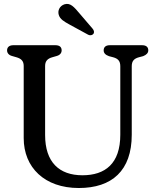

<svg xmlns="http://www.w3.org/2000/svg" viewBox="-20 -927 794 964"><path d="M378.5 -860.5C352.5 -891 333.5 -914.5 304 -905.5C279.5 -897.5 268.5 -874 275 -852.5C281.5 -830.5 300.5 -819.5 329.5 -803.5L423 -752.5C431.5 -748 443 -749.5 448.5 -756.5C455 -764.5 452 -775 444.5 -783.5ZM375.5 17C542 17 641.5 -70 641.5 -250.5V-594.5C641.5 -621 653.5 -633 677.5 -639.5L698.5 -645C715.5 -651.5 724.5 -661.5 724.5 -674C724.5 -690.5 714.5 -700 693 -700H531.5C511 -700 500.5 -690.5 500.5 -674C500.5 -661.5 508.5 -651.5 527 -645L548 -639.5C572 -633 584 -621 584 -594.5V-250.5C584 -105.5 508 -47 394 -47C277.5 -47 206.5 -112.5 206.5 -249V-596C206.5 -622 221 -633.5 242.5 -639.5L265 -646C281.5 -650.5 289.5 -661.5 289.5 -674C289.5 -690.5 279.5 -700 258 -700H47C27 -700 15.5 -690.5 15.5 -674C15.5 -661.5 23.5 -650.5 40 -646L62.5 -639.5C85 -633 99 -622 99 -596V-233.5C99 -86 204 17 375.5 17Z"/></svg>

Font: dr Title
Style: Regular
Weight: 400
Version: Version 1.000;hotconv 1.0.109;makeotfexe 2.5.65596